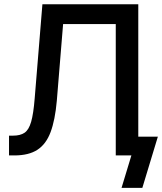

<svg xmlns="http://www.w3.org/2000/svg" viewBox="-20 -748 780 924"><path d="M23.4 0V-95.2H43Q77.6 -95.2 98.1 -109.1Q118.7 -123 129.9 -161.9Q141.1 -200.7 147 -275.4L184.1 -727.5H645.5V0H537.1V-632.3H283.7L253.4 -262.7Q245.1 -169.9 223.4 -112.1Q201.7 -54.2 159.9 -27.1Q118.2 0 49.3 0ZM564.9 156.2 612.3 0H578.1V-90.3H739.7L665 156.2Z"/></svg>

Font: Inter Display Medium
Style: Regular
Weight: 500
Designer: Rasmus Andersson
Foundry: rsms
Version: Version 4.001;git-9221beed3